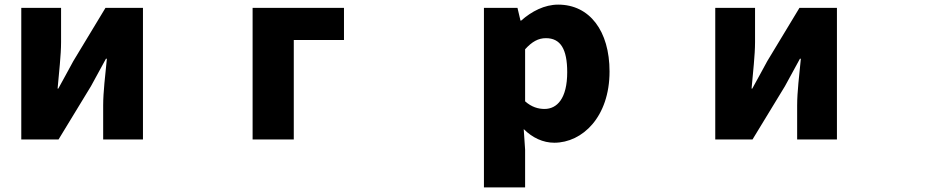

<svg xmlns="http://www.w3.org/2000/svg" viewBox="-20 -563 4040 830"><path d="M72 -529V40H233L373 -190C391 -222 419 -275 438 -309H442C435 -239 426 -164 426 -108V40H598V-529H436L297 -299C280 -266 250 -214 232 -180H229C235 -249 244 -325 244 -381V-529Z M1072 -529V40H1250V-390H1467V-529Z M2072 -529V247H2250V84L2244 -5C2282 33 2328 54 2376 54C2498 54 2615 -58 2615 -254C2615 -429 2529 -543 2393 -543C2334 -543 2278 -514 2233 -474H2230L2217 -529ZM2250 -125V-350C2280 -383 2307 -398 2340 -398C2403 -398 2432 -351 2432 -251C2432 -137 2388 -92 2334 -92C2307 -92 2278 -100 2250 -125Z M3072 -529V40H3233L3373 -190C3391 -222 3419 -275 3438 -309H3442C3435 -239 3426 -164 3426 -108V40H3598V-529H3436L3297 -299C3280 -266 3250 -214 3232 -180H3229C3235 -249 3244 -325 3244 -381V-529Z"/></svg>

Font: コーポレート・ロゴ ver3 Bold
Style: Regular
Weight: 700
Designer: [KANA_main] LOGOTYPE.JP [Source Han Sans] Ryoko NISHIZUKA 西塚涼子 (kana, bopomofo & ideographs); Paul D. Hunt (Latin, Greek
Version: Version 12.001;FEAKit 1.0